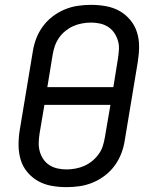

<svg xmlns="http://www.w3.org/2000/svg" viewBox="-20 -763 640 791"><path d="M254 8Q222 8 192 2.5Q162 -3 137 -17Q112 -31 93 -53.5Q74 -76 65.5 -104Q57 -132 56.5 -162.5Q56 -193 61 -225L115 -550Q119 -577 129 -603.5Q139 -630 156 -653.5Q173 -677 196.5 -695Q220 -713 246.5 -724Q273 -735 300.5 -739Q328 -743 355 -743Q387 -743 417 -737.5Q447 -732 472 -718Q497 -704 516 -681.5Q535 -659 544 -631Q553 -603 553 -572.5Q553 -542 548 -510L494 -185Q490 -158 480 -131.5Q470 -105 453 -81.5Q436 -58 412.5 -40Q389 -22 362.5 -11Q336 0 308.5 4Q281 8 254 8ZM175 -404H447L466 -522Q469 -542 470 -560.5Q471 -579 465.5 -596.5Q460 -614 450 -628.5Q440 -643 425 -652.5Q410 -662 392 -666Q374 -670 355 -670Q337 -670 318 -666.5Q299 -663 282 -655.5Q265 -648 249.5 -635.5Q234 -623 223 -607Q212 -591 206 -573.5Q200 -556 197 -538ZM254 -65Q272 -65 291 -68.5Q310 -72 327 -79.5Q344 -87 359.5 -99.5Q375 -112 386.5 -128Q398 -144 403.5 -161.5Q409 -179 412 -197L435 -331H163L143 -213Q140 -193 139.5 -174.5Q139 -156 144 -138.5Q149 -121 159 -106.5Q169 -92 184 -82.5Q199 -73 217 -69Q235 -65 254 -65Z"/></svg>

Font: Iosevka Custom Oblique
Style: Regular
Weight: 400
Italic angle: -9°
Designer: Belleve Invis
Foundry: Belleve Invis
Version: Version 27.0.1